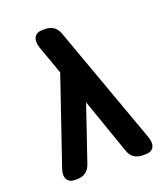

<svg xmlns="http://www.w3.org/2000/svg" viewBox="-127 -768 745 857"><g transform="rotate(-20 245.5 -339.5)"><path d="M82 0Q56 0 45.5 -18Q35 -36 45 -67L184 -474L135 -611Q125 -642 135.5 -660.5Q146 -679 174 -679H185Q236 -679 252 -631L455 -68Q466 -37 456 -18.5Q446 0 417 0H406Q353 0 338 -48L247 -309L158 -48Q142 0 91 0Z"/></g></svg>

Font: Zen Maru Gothic
Style: Bold
Weight: 700
Designer: Yoshimichi Ohira
Foundry: Positype
Version: Version 1.001